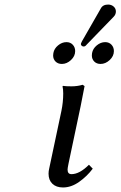

<svg xmlns="http://www.w3.org/2000/svg" viewBox="-20 -806 526 838"><path d="M340.8 -436 349.1 -430.2Q349.1 -429.2 332 -342.8L278.8 -90.8Q274.9 -71.3 274.9 -65.9Q274.9 -45.9 292 -45.9Q327.1 -45.9 368.2 -86.9L384.8 -69.8Q359.9 -36.6 325.4 -12.2Q291 12.2 254.9 12.2Q225.6 12.2 208.7 -3.9Q191.9 -20 191.9 -47.9Q191.9 -59.1 194.8 -70.8L248 -321.8Q255.9 -359.9 255.9 -397.9Q255.9 -417.5 252.9 -429.2L254.9 -431.2Q266.6 -429.2 292 -429.2Q317.9 -429.2 340.8 -436ZM452.1 -786.1Q465.8 -786.1 475.8 -777.6Q485.8 -769 485.8 -755.9Q485.8 -742.7 476.1 -732.9L357.9 -610.8Q352.1 -603 345.2 -603Q340.3 -603 336.7 -606.2Q333 -609.4 333 -613.8Q333 -616.2 337.9 -626L419.9 -769Q428.7 -786.1 452.1 -786.1ZM212.9 -574.2Q216.3 -593.8 233.4 -607.9Q250.5 -622.1 270 -622.1Q287.1 -622.1 297.6 -610.8Q308.1 -599.6 308.1 -583Q308.1 -561 289.8 -543.9Q271.5 -526.9 250 -526.9Q232.9 -526.9 222.4 -537.4Q211.9 -547.9 211.9 -564Q211.9 -570.3 212.9 -574.2ZM381.8 -574.2Q385.3 -593.8 402.3 -607.9Q419.4 -622.1 439 -622.1Q456.1 -622.1 466.6 -610.8Q477.1 -599.6 477.1 -583Q477.1 -561 458.7 -543.9Q440.4 -526.9 418.9 -526.9Q401.9 -526.9 391.4 -537.4Q380.9 -547.9 380.9 -564Q380.9 -570.3 381.8 -574.2Z"/></svg>

Font: Linear Smooth
Style: Italic
Weight: 400
Designer: Philipp H. Poll, Flanker
Foundry: Philipp H. Poll, reworked by Flanker
Version: Version 1.061 | FøM Fix